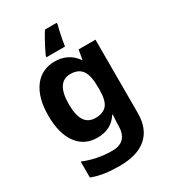

<svg xmlns="http://www.w3.org/2000/svg" viewBox="-236 -884 1106 1242"><g transform="rotate(-30 316.5 -263.0)"><path d="M255 -556Q305 -556 345 -536Q385 -516 413 -476H417L429 -546H555V1Q555 118 486 179Q417 240 282 240Q224 240 174.5 233Q125 226 78 208V89Q179 131 291 131Q349 131 377.5 100Q406 69 406 7V-4Q406 -21 407.5 -39Q409 -57 410 -71H406Q378 -28 339 -9Q300 10 251 10Q154 10 99.5 -64.5Q45 -139 45 -272Q45 -406 101 -481Q157 -556 255 -556ZM302 -435Q250 -435 223.5 -394Q197 -353 197 -270Q197 -188 223 -147.5Q249 -107 304 -107Q361 -107 388.5 -139.5Q416 -172 416 -253V-271Q416 -359 389 -397Q362 -435 302 -435ZM392 -753Q387 -734 381 -707.5Q375 -681 370 -654.5Q365 -628 362 -606H224V-616Q234 -638 246.5 -662.5Q259 -687 273.5 -713.5Q288 -740 305 -766H392Z"/></g></svg>

Font: Noto Sans Gunjala Gondi
Style: Regular
Weight: 400
Designer: Ek Type
Foundry: Ek Type
Version: Version 1.004